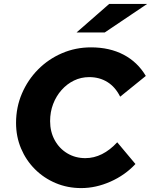

<svg xmlns="http://www.w3.org/2000/svg" viewBox="-20 -951 772 981"><path d="M395 10Q325 10 264.5 -15.5Q204 -41 158.5 -86.5Q113 -132 87.5 -192.5Q62 -253 62 -323Q62 -403 92 -473Q122 -543 174.5 -596Q227 -649 296.5 -679Q366 -709 445 -709Q540 -709 611.5 -671.5Q683 -634 725 -563L594 -457Q569 -507 528.5 -532Q488 -557 436 -557Q394 -557 358 -539.5Q322 -522 294.5 -491Q267 -460 251.5 -419.5Q236 -379 236 -332Q236 -278 259.5 -235Q283 -192 324 -167.5Q365 -143 416 -143Q460 -143 501 -163.5Q542 -184 579 -224L672 -113Q619 -56 544.5 -23Q470 10 395 10ZM371 -785 538 -931H732L515 -785Z"/></svg>

Font: Red Hat Text
Style: Italic
Weight: 300
Italic angle: -12°
Designer: Pentagram, MCKL
Foundry: Pentagram, MCKL
Version: Version 1.023